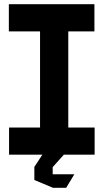

<svg xmlns="http://www.w3.org/2000/svg" viewBox="-20 -734 491 911"><path d="M170 0V-585L279 -714H304V-129L196 0ZM23 0V-129H170V0ZM196 0 304 -129H429V0ZM22 -585V-714H279L170 -585ZM304 -585V-714H428V-585ZM143 59V58L181 0H282V1L230 59ZM229 156 143 120V59H230V156ZM230 157V93H332V94L294 157Z"/></svg>

Font: Foldit SemiBold
Style: Regular
Weight: 600
Version: Version 1.003